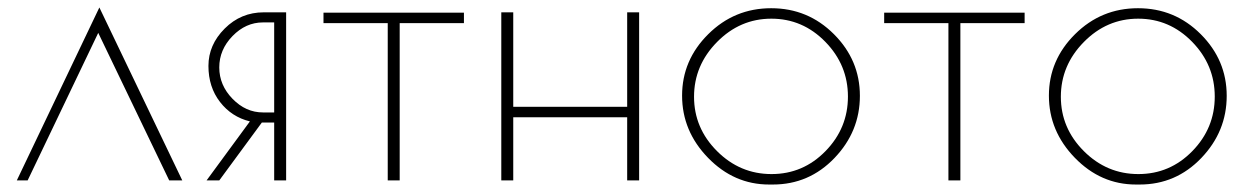

<svg xmlns="http://www.w3.org/2000/svg" viewBox="-20 -483 3344 514"><path d="M54 0H25L246 -463L468 0H433L243 -395Z M686 -450H746V0H714V-155H681L567 0H533L649 -158Q600 -170 569 -210Q538 -250 538 -306.5Q538 -363 581.5 -406.5Q625 -450 686 -450ZM714 -182V-423H684Q638 -423 602.5 -386.5Q567 -350 567 -302.5Q567 -255 602.5 -218.5Q638 -182 684 -182Z M1222 -449V-421H1050V0H1018V-421H846V-449Z M1659 -450H1691V0H1659V-169H1354V0H1322V-450H1354V-197H1659Z M2049 11H2039Q1945 11 1875.5 -60.5Q1806 -132 1806 -227Q1806 -322 1876 -391.5Q1946 -461 2044.5 -461Q2143 -461 2212.5 -391.5Q2282 -322 2282 -226.5Q2282 -131 2214 -60Q2146 11 2049 11ZM2250 -224.5Q2250 -309 2189.5 -371Q2129 -433 2045 -433Q1961 -433 1899.5 -370.5Q1838 -308 1838 -224Q1838 -140 1899.5 -78.5Q1961 -17 2045.5 -17Q2130 -17 2190 -78.5Q2250 -140 2250 -224.5Z M2723 -449V-421H2551V0H2519V-421H2347V-449Z M3031 11H3021Q2927 11 2857.5 -60.5Q2788 -132 2788 -227Q2788 -322 2858 -391.5Q2928 -461 3026.5 -461Q3125 -461 3194.5 -391.5Q3264 -322 3264 -226.5Q3264 -131 3196 -60Q3128 11 3031 11ZM3232 -224.5Q3232 -309 3171.5 -371Q3111 -433 3027 -433Q2943 -433 2881.5 -370.5Q2820 -308 2820 -224Q2820 -140 2881.5 -78.5Q2943 -17 3027.5 -17Q3112 -17 3172 -78.5Q3232 -140 3232 -224.5Z"/></svg>

Font: Poiret One
Style: Regular
Weight: 400
Designer: Denis Masharov
Foundry: Denis Masharov
Version: Version 1.001